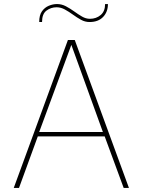

<svg xmlns="http://www.w3.org/2000/svg" viewBox="-20 -930 706 950"><path d="M48 0 316 -732H350L618 0H592L498 -255H167L74 0ZM174 -277H489L333 -708ZM174 -821Q174 -855 187.5 -874Q201 -893 221.5 -901.5Q242 -910 262 -910Q285 -910 306 -899Q327 -888 347 -873.5Q367 -859 386 -848Q405 -837 425 -837Q456 -837 478 -855.5Q500 -874 500 -910H514Q514 -871 490 -846Q466 -821 423 -821Q401 -821 381 -832Q361 -843 341 -857.5Q321 -872 301 -883Q281 -894 260 -894Q232 -894 210 -877.5Q188 -861 188 -821Z"/></svg>

Font: Exo Thin Thin
Style: Regular
Weight: 250
Version: Version 2.000